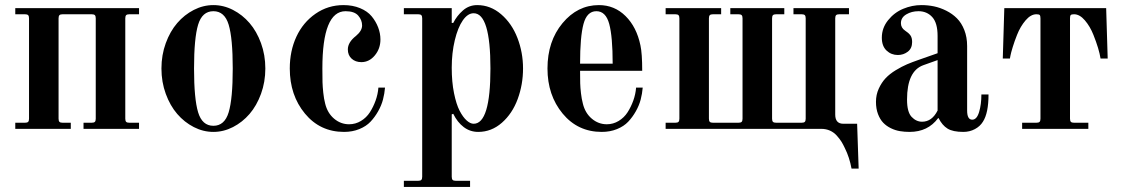

<svg xmlns="http://www.w3.org/2000/svg" viewBox="-20 -506 4406 754"><path d="M40 0V-24H78Q87 -24 90.5 -27.5Q94 -31 94 -40V-434Q94 -443 90.5 -446.5Q87 -450 78 -450H40V-474H526V-450H488Q479 -450 475.5 -446.5Q472 -443 472 -434V-40Q472 -31 475.5 -27.5Q479 -24 488 -24H526V0H308V-24H340Q349 -24 352.5 -27.5Q356 -31 356 -40V-434Q356 -443 352.5 -446.5Q349 -450 340 -450H226Q217 -450 213.5 -446.5Q210 -443 210 -434V-40Q210 -31 213.5 -27.5Q217 -24 226 -24H258V0Z M758 -409Q742 -356 742 -237Q742 -118 758 -65Q774 -12 818 -12Q862 -12 878 -65Q894 -118 894 -237Q894 -356 878 -409Q862 -462 818 -462Q774 -462 758 -409ZM631 -137.5Q614 -184 614 -237Q614 -290 631 -336.5Q648 -383 676 -415.5Q704 -448 741 -467Q778 -486 818 -486Q858 -486 895 -467Q932 -448 960 -415.5Q988 -383 1005 -336.5Q1022 -290 1022 -237Q1022 -184 1005 -137.5Q988 -91 960 -58.5Q932 -26 895 -7Q858 12 818 12Q778 12 741 -7Q704 -26 676 -58.5Q648 -91 631 -137.5Z M1118 -237Q1118 -306 1144 -362Q1170 -418 1219 -452Q1268 -486 1329 -486Q1365 -486 1394 -474Q1423 -462 1439.5 -442Q1456 -422 1465 -398.5Q1474 -375 1474 -351Q1474 -315 1452 -288.5Q1430 -262 1399 -262Q1376 -262 1361 -275.5Q1346 -289 1346 -312Q1346 -340 1378 -365Q1402 -385 1402 -406Q1402 -427 1387 -444.5Q1372 -462 1337 -462Q1246 -462 1246 -237Q1246 -201 1246.5 -183.5Q1247 -166 1249.5 -142Q1252 -118 1257 -99Q1266 -62 1292 -40Q1318 -18 1351 -18Q1376 -18 1397.5 -31Q1419 -44 1432.5 -65Q1446 -86 1455 -111Q1464 -136 1466 -162H1492Q1490 -138 1484 -115Q1478 -92 1465 -69Q1452 -46 1435 -28Q1418 -10 1391 1Q1364 12 1331 12Q1237 12 1177.5 -60Q1118 -132 1118 -237Z M1754 -240Q1754 -184 1763 -140Q1772 -96 1785 -71Q1798 -46 1812.5 -33Q1827 -20 1840 -20Q1906 -20 1906 -237Q1906 -454 1840 -454Q1817 -454 1797.5 -426Q1778 -398 1766 -348Q1754 -298 1754 -240ZM1566 204H1622Q1631 204 1634.5 200.5Q1638 197 1638 188V-434Q1638 -443 1634.5 -446.5Q1631 -450 1622 -450H1566V-474H1754V-416H1760Q1774 -444 1798 -465Q1822 -486 1854 -486Q1906 -486 1948 -450Q1990 -414 2012 -357Q2034 -300 2034 -237Q2034 -174 2013 -117Q1992 -60 1951 -24Q1910 12 1858 12Q1826 12 1801 -7Q1776 -26 1760 -59L1754 -57V188Q1754 197 1757.5 200.5Q1761 204 1770 204H1826V228H1566Z M2130 -237Q2130 -344 2189 -415Q2248 -486 2332 -486Q2393 -486 2436.5 -443Q2480 -400 2495 -328Q2502 -296 2502 -228H2258Q2258 -196 2258.5 -179Q2259 -162 2261.5 -140Q2264 -118 2269 -99Q2278 -62 2304 -40Q2330 -18 2363 -18Q2388 -18 2409.5 -31Q2431 -44 2444.5 -65Q2458 -86 2467 -111Q2476 -136 2478 -162H2504Q2502 -138 2496 -115Q2490 -92 2477 -69Q2464 -46 2447 -28Q2430 -10 2403 1Q2376 12 2343 12Q2249 12 2189.5 -60Q2130 -132 2130 -237ZM2258 -256H2386Q2386 -362 2372.5 -412Q2359 -462 2322 -462Q2285 -462 2271.5 -412Q2258 -362 2258 -256Z M2594 0V-24H2632Q2641 -24 2644.5 -27.5Q2648 -31 2648 -40V-434Q2648 -443 2644.5 -446.5Q2641 -450 2632 -450H2594V-474H2812V-450H2780Q2771 -450 2767.5 -446.5Q2764 -443 2764 -434V-40Q2764 -31 2767.5 -27.5Q2771 -24 2780 -24H2880Q2889 -24 2892.5 -27.5Q2896 -31 2896 -40V-434Q2896 -443 2892.5 -446.5Q2889 -450 2880 -450H2848V-474H3060V-450H3028Q3019 -450 3015.5 -446.5Q3012 -443 3012 -434V-40Q3012 -31 3015.5 -27.5Q3019 -24 3028 -24H3128Q3137 -24 3140.5 -27.5Q3144 -31 3144 -40V-434Q3144 -443 3140.5 -446.5Q3137 -450 3128 -450H3096V-474H3314V-450H3276Q3267 -450 3263.5 -446.5Q3260 -443 3260 -434V-56Q3260 -20 3292 -20H3346L3352 156H3324Q3316 112 3298 76Q3291 61 3284.5 50.5Q3278 40 3266.5 27Q3255 14 3239.5 7Q3224 0 3205 0Z M3542 -115Q3542 -66 3560 -47Q3578 -28 3601 -28Q3640 -28 3662 -72V-270L3606 -250Q3542 -227 3542 -115ZM3420 -106Q3420 -134 3431 -158Q3442 -182 3458 -199Q3474 -216 3498 -230.5Q3522 -245 3542 -253.5Q3562 -262 3588 -271L3662 -297V-365Q3662 -416 3641 -439Q3620 -462 3587 -462Q3560 -462 3539 -449.5Q3518 -437 3518 -415Q3518 -397 3534 -386Q3548 -377 3555 -367.5Q3562 -358 3562 -341Q3562 -316 3545 -303Q3528 -290 3506 -290Q3480 -290 3461.5 -307.5Q3443 -325 3443 -358Q3443 -396 3467.5 -426.5Q3492 -457 3527 -471.5Q3562 -486 3598 -486Q3624 -486 3648 -481Q3672 -476 3696 -464Q3720 -452 3738 -434Q3756 -416 3767 -388Q3778 -360 3778 -325V-72Q3778 -36 3798 -36Q3816 -36 3825 -66Q3834 -96 3834 -135H3862Q3862 -62 3840 -28Q3829 -10 3808.5 1Q3788 12 3763 12Q3722 12 3701 -1Q3680 -14 3666 -42H3664Q3624 12 3552 12Q3532 12 3514 9Q3496 6 3478.5 -2.5Q3461 -11 3448.5 -24Q3436 -37 3428 -58Q3420 -79 3420 -106Z M3918 -276 3924 -474H4324L4330 -276H4302Q4296 -314 4274 -369Q4261 -402 4240.5 -426Q4220 -450 4198 -450Q4188 -450 4185 -447Q4182 -444 4182 -434V-40Q4182 -31 4185.5 -27.5Q4189 -24 4198 -24H4254V0H3994V-24H4050Q4059 -24 4062.5 -27.5Q4066 -31 4066 -40V-434Q4066 -444 4063 -447Q4060 -450 4050 -450Q4028 -450 4007.5 -426Q3987 -402 3974 -369Q3964 -344 3957 -321Q3950 -298 3948 -287L3946 -276Z"/></svg>

Font: Old Standard TT
Style: Bold
Weight: 700
Designer: Alexey Kryukov <alexios@thessalonica.org.ru>
Version: Version 2.2